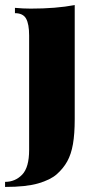

<svg xmlns="http://www.w3.org/2000/svg" viewBox="-41 -550 378 758"><path d="M-21 188V168Q19 168 46.5 139.5Q74 111 74 42V-410Q74 -455 62 -476.5Q50 -498 18 -498V-519Q50 -516 80 -516Q130 -516 173.5 -519.5Q217 -523 254 -530V-80Q254 -21 247 19Q240 59 224.5 87Q209 115 183 138Q158 160 110 174Q62 188 -21 188Z"/></svg>

Font: Playfair Display Black
Style: Regular
Weight: 900
Designer: Claus Eggers Sørensen
Foundry: Claus Eggers Sørensen
Version: Version 1.203